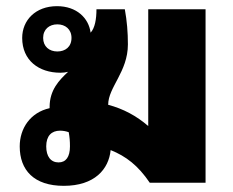

<svg xmlns="http://www.w3.org/2000/svg" viewBox="-20 -593 756 623"><path d="M187 10C287 10 333 -44 339 -106C389 -86 428 -56 466 0H647V-563H461V-184C423 -217 380 -240 331 -253C331 -310 395 -360 395 -449C395 -488 392 -525 385 -563H293C293 -531 288 -502 274 -487C268 -534 229 -573 165 -573C95 -573 52 -527 52 -470C52 -397 106 -357 176 -357C185 -357 193 -358 201 -360C172 -333 141 -301 141 -246V-242C78 -228 44 -176 44 -118C44 -41 90 10 187 10ZM166 -426C140 -426 120 -442 120 -470C120 -498 140 -514 166 -514C192 -514 212 -498 212 -470C212 -441 192 -426 166 -426ZM170 -66C145 -66 130 -85 130 -118C130 -152 147 -169 175 -169C185 -169 195 -167 203 -164C206 -147 207 -135 207 -118C207 -84 194 -66 170 -66Z"/></svg>

Font: Noto Sans Thai Looped Black
Style: Regular
Weight: 900
Designer: Sasikarn Vongin, Ben Mitchell
Foundry: The Fontpad Ltd
Version: Version 1.001